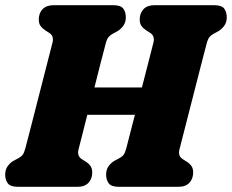

<svg xmlns="http://www.w3.org/2000/svg" viewBox="-20 -720 894 740"><path d="M282.5 -143.5Q276.5 -118.5 295.5 -106.5L309 -98Q322 -90 328.8 -80.2Q335.5 -70.5 335.5 -55.5Q335.5 -31 321 -15.5Q306.5 0 278.5 0H49Q20 0 10 -13.5Q0 -27 0 -47Q0 -67.5 10.8 -81.2Q21.5 -95 34.5 -101.5L49.5 -109.5Q61 -115.5 67 -123Q73 -130.5 78 -149.5Q88 -187.5 101.8 -241.2Q115.5 -295 130.5 -353.5Q145.5 -412 159.2 -465.5Q173 -519 182.5 -556.5Q188.5 -581.5 169.5 -593.5L156 -602Q143 -610.5 136.2 -620Q129.5 -629.5 129.5 -644.5Q129.5 -669.5 144.2 -684.8Q159 -700 186.5 -700H416Q445.5 -700 455.2 -686.8Q465 -673.5 465 -653Q465 -633 454.2 -619.2Q443.5 -605.5 430.5 -598.5L415.5 -590.5Q404.5 -584.5 398.2 -577Q392 -569.5 387 -550.5Q378.5 -518.5 367.2 -474.8Q356 -431 344 -383H527Q540 -432.5 551.5 -478.2Q563 -524 571.5 -556.5Q577.5 -581.5 558.5 -593.5L545 -602Q532 -610.5 525.2 -620Q518.5 -629.5 518.5 -644.5Q518.5 -669.5 533.2 -684.8Q548 -700 575.5 -700H805Q834.5 -700 844.2 -686.8Q854 -673.5 854 -653Q854 -633 843.2 -619.2Q832.5 -605.5 819.5 -598.5L804.5 -590.5Q793.5 -584.5 787.2 -577Q781 -569.5 776 -550.5Q766 -512.5 752.2 -458.8Q738.5 -405 723.5 -346.5Q708.5 -288 694.8 -234.5Q681 -181 671.5 -143.5Q665.5 -118.5 684.5 -106.5L698 -98Q711 -90 717.8 -80.2Q724.5 -70.5 724.5 -55.5Q724.5 -31 710 -15.5Q695.5 0 667.5 0H438Q409 0 399 -13.5Q389 -27 389 -47Q389 -67.5 399.8 -81.2Q410.5 -95 423.5 -101.5L438.5 -109.5Q450 -115.5 456 -123Q462 -130.5 467 -149.5Q473.5 -175 482 -207.8Q490.5 -240.5 500 -277.5H316.5Q307 -239 298 -204.2Q289 -169.5 282.5 -143.5Z"/></svg>

Font: Fraunces 144pt SuperSoft Black
Style: Italic
Weight: 900
Italic angle: -16°
Version: Version 1.000;[b76b70a41]